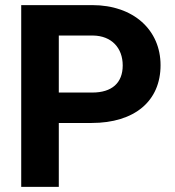

<svg xmlns="http://www.w3.org/2000/svg" viewBox="-20 -731 685 751"><path d="M210 0V-250H338C507 -250 608 -336 608 -476C608 -614 502 -711 341 -711H63V0ZM210 -592H344C416 -591 460 -544 460 -475C460 -407 418 -369 341 -369H210Z"/></svg>

Font: Noto Sans KR Bold
Style: Regular
Weight: 700
Designer: Ryoko NISHIZUKA  (kana & ideographs); Paul D. Hunt (Latin, Greek & Cyrillic); Wenlong ZHANG  (bopomofo); Sandoll Communi
Foundry: Adobe Systems Incorporated
Version: Version 1.004;PS 1.004;hotconv 1.0.82;makeotf.lib2.5.63406